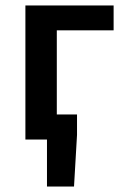

<svg xmlns="http://www.w3.org/2000/svg" viewBox="-20 -511 462 703"><path d="M152 172V0H117V-92H262V-17L251 172ZM73 0V-491H396V-400H188V0Z"/></svg>

Font: Source Sans 3 SemiBold
Style: Regular
Weight: 600
Designer: Paul D. Hunt
Foundry: Adobe
Version: Version 3.046;hotconv 1.0.118;makeotfexe 2.5.65603